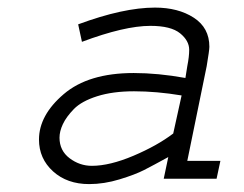

<svg xmlns="http://www.w3.org/2000/svg" viewBox="-20 -459 626 493"><path d="M510.7 -289.1 460.9 -45.9H545.9L536.1 0H400.4L412.1 -55.7Q373 -34.2 350.1 -22.5Q327.1 -10.7 287.1 1.5Q247.1 13.7 209 13.7Q152.3 13.7 116.2 -19Q80.1 -51.8 80.1 -100.6Q80.1 -163.1 143.6 -217.3Q207 -271.5 323.2 -271.5Q385.7 -271.5 456.1 -258.8L460.9 -289.1Q465.8 -313.5 465.8 -331.1Q465.8 -354.5 442.4 -373.5Q418.9 -392.6 366.2 -392.6Q299.8 -392.6 190.4 -351.6L180.7 -396.5Q296.9 -439.5 377.9 -439.5Q437.5 -439.5 477.5 -413.6Q517.6 -387.7 517.6 -338.9Q517.6 -330.1 510.7 -289.1ZM424.8 -116.2 446.3 -213.9Q381.8 -224.6 324.2 -224.6Q269.5 -224.6 229.5 -211.9Q189.5 -199.2 169.9 -179.2Q150.4 -159.2 141.6 -140.6Q132.8 -122.1 132.8 -105.5Q132.8 -72.3 158.7 -52.7Q184.6 -33.2 215.8 -33.2Q261.7 -33.2 322.8 -59.1Q383.8 -85 424.8 -116.2Z"/></svg>

Font: Thabit-Oblique
Style: Oblique
Weight: 500
Designer: Regenerated by Nadim Shaikli
Foundry: MAK Alagha
Version: 0.01